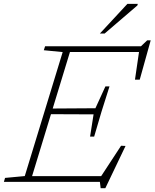

<svg xmlns="http://www.w3.org/2000/svg" viewBox="-47 -936 796 988"><path d="M275.5 -668 178.5 -677.5 185 -698H322L109 0H-27L-21 -20.5L80.5 -30ZM671.5 -690 687 -668.5H279L288.5 -698H678.5L710.5 -728.5H728.5L672 -526H647.5ZM471 32.5 467 0H75L84.5 -29.5H504L466 -18L576 -186L599 -185L495 32.5ZM437.5 -233H416.5L434.5 -347.5L207 -348.5L216.5 -377.5L444 -379L495.5 -491.5H516.5L475.5 -362ZM467 -763.5 608.5 -916H662L660 -908L491.5 -763.5Z"/></svg>

Font: Newsreader 9pt ExtraLight
Style: Italic
Weight: 250
Italic angle: -17°
Designer: Hugues Gentile
Foundry: Production Type
Version: Version 1.003